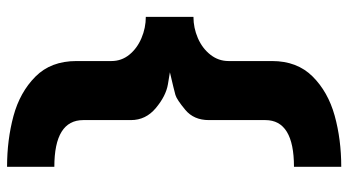

<svg xmlns="http://www.w3.org/2000/svg" viewBox="-236 -522 962 530"><g transform="rotate(90 245.0 -257.0)"><path d="M311.5 -508.5V-352.5Q311.5 -311 283.2 -287.5Q255 -264 242 -260.2Q229 -256.5 179.5 -245Q180.5 -245 212.8 -239.5Q245 -234 278.2 -206.2Q311.5 -178.5 311.5 -137.5V-6Q311.5 74 440.5 74V204.5Q366 204.5 300.2 186.8Q234.5 169 191.5 126.2Q148.5 83.5 148.5 13V-83.5Q148.5 -111.5 131 -133Q113.5 -154.5 85.2 -166.5Q57 -178.5 26.5 -178.5V-310Q57 -310 85.2 -322.2Q113.5 -334.5 131 -356.8Q148.5 -379 148.5 -407V-527Q148.5 -596 191 -638.8Q233.5 -681.5 299.2 -699.8Q365 -718 440.5 -718V-587.5Q311.5 -587.5 311.5 -508.5Z"/></g></svg>

Font: Anybody Wide
Style: Bold
Weight: 700
Width: 7
Designer: Tyler Finck
Foundry: Etcetera Type Company
Version: Version 1.000; ttfautohint (v1.8)